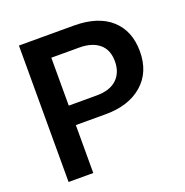

<svg xmlns="http://www.w3.org/2000/svg" viewBox="-130 -847 927 964"><g transform="rotate(-20 333.5 -364.5)"><path d="M74 0V-729H366Q496 -729 565.5 -666.5Q635 -604 635 -494Q635 -383 562 -319.5Q489 -256 366 -256H206V0ZM206 -360H355Q426 -360 463 -395Q500 -430 500 -490Q500 -552 461.5 -584Q423 -616 355 -616H206Z"/></g></svg>

Font: Mona Sans SemiBold
Style: Regular
Weight: 600
Designer: Deni Anggara
Foundry: GitHub
Version: Version 2.000;Glyphs 3.2.3 (3260)